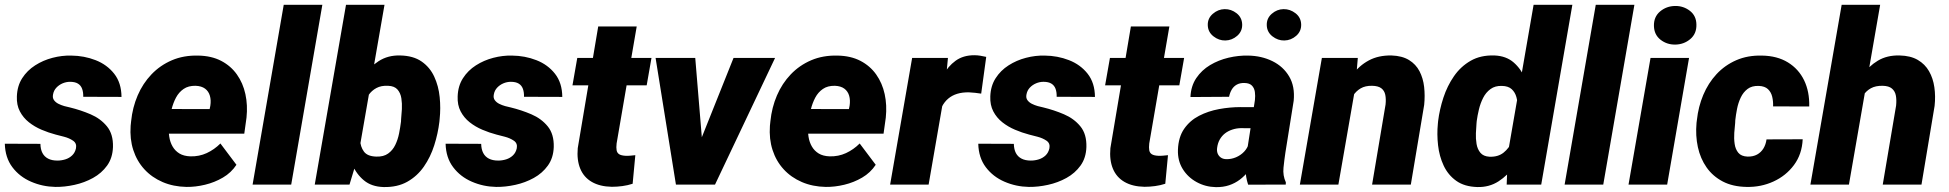

<svg xmlns="http://www.w3.org/2000/svg" viewBox="-25 -770 8130 801"><path d="M292 -151.4Q295.9 -171.9 280 -182.9Q264.2 -193.8 242.4 -199.5Q220.7 -205.1 207.5 -208.5Q177.7 -216.3 148.4 -228.8Q119.1 -241.2 95.5 -260Q71.8 -278.8 57.9 -305.4Q43.9 -332 45.4 -367.7Q46.9 -411.6 67.6 -443.8Q88.4 -476.1 121.6 -497.3Q154.8 -518.6 194.1 -528.8Q233.4 -539.1 272.5 -538.1Q326.2 -537.6 373.8 -519Q421.4 -500.5 451.4 -462.4Q481.4 -424.3 481.9 -365.7L322.3 -366.2Q322.8 -385.3 317.6 -399.4Q312.5 -413.6 300.3 -421.1Q288.1 -428.7 267.1 -428.7Q251.5 -428.7 236.3 -422.4Q221.2 -416 210.2 -404.3Q199.2 -392.6 196.3 -376Q193.4 -361.8 200.2 -352.3Q207 -342.8 218.8 -336.9Q230.5 -331.1 243.4 -327.4Q256.3 -323.7 266.6 -321.8Q311 -311 352.8 -293.2Q394.5 -275.4 421.1 -242.9Q447.8 -210.4 446.3 -156.7Q444.8 -111.3 421.9 -79.3Q398.9 -47.4 363 -27.6Q327.1 -7.8 285.9 1.2Q244.6 10.3 206.1 9.8Q152.3 8.8 104.5 -12Q56.6 -32.7 26.6 -72.5Q-3.4 -112.3 -4.9 -170.4L143.6 -169.9Q144 -147 152.1 -131.6Q160.2 -116.2 175.8 -108.2Q191.4 -100.1 214.4 -100.1Q231.4 -100.1 247.8 -105.2Q264.2 -110.4 276.1 -121.8Q288.1 -133.3 292 -151.4Z M752.9 9.8Q698.2 8.8 653.3 -10.5Q608.4 -29.8 577.1 -64Q545.9 -98.1 531 -144.3Q516.1 -190.4 520 -245.1L522 -264.2Q527.8 -321.8 549.3 -371.8Q570.8 -421.9 606.9 -459.7Q643.1 -497.6 692.1 -518.6Q741.2 -539.6 802.2 -538.1Q857.4 -537.1 897.7 -516.1Q938 -495.1 963.4 -459.2Q988.8 -423.3 998.8 -377.2Q1008.8 -331.1 1003.4 -279.3L994.1 -212.4H574.2L590.8 -315.4L849.6 -314.9L852.5 -329.1Q856 -352.1 850.6 -370.6Q845.2 -389.2 830.6 -400.1Q815.9 -411.1 791 -412.1Q760.7 -412.6 741 -398.9Q721.2 -385.3 709.2 -362.8Q697.3 -340.3 690.9 -314.2Q684.6 -288.1 681.6 -264.2L679.7 -245.6Q677.7 -221.7 681.2 -199.2Q684.6 -176.8 695.1 -158.7Q705.6 -140.6 723.6 -129.6Q741.7 -118.7 769 -117.7Q805.7 -116.7 837.4 -131.3Q869.1 -146 894.5 -171.4L961.4 -82.5Q939.5 -49.3 904.8 -29.1Q870.1 -8.8 830.3 0.7Q790.5 10.3 752.9 9.8Z M1319.8 -750 1189.9 0H1028.8L1158.7 -750Z M1418.5 -750H1579.1L1469.7 -121.1L1433.1 0H1288.1ZM1809.1 -272.9 1808.1 -262.2Q1802.2 -212.9 1786.6 -163.8Q1771 -114.7 1743.4 -75Q1715.8 -35.2 1674.1 -11.7Q1632.3 11.7 1574.7 10.3Q1524.9 8.8 1493.2 -17.6Q1461.4 -43.9 1444.3 -84.7Q1427.2 -125.5 1421.1 -171.1Q1415 -216.8 1416 -256.8L1417 -269.5Q1424.8 -312 1442.1 -359.4Q1459.5 -406.7 1487.3 -448Q1515.1 -489.3 1554.2 -514.6Q1593.3 -540 1644 -538.6Q1699.2 -537.6 1733.9 -513.4Q1768.6 -489.3 1786.6 -450.2Q1804.7 -411.1 1809.3 -364.7Q1814 -318.4 1809.1 -272.9ZM1647.9 -262.7 1648.4 -273.4Q1650.4 -291.5 1651.6 -314.9Q1652.8 -338.4 1649.4 -360.1Q1646 -381.8 1633.3 -396.5Q1620.6 -411.1 1594.2 -412.1Q1565.4 -413.6 1545.4 -402.8Q1525.4 -392.1 1512.7 -373.5Q1500 -355 1493.2 -331.5Q1486.3 -308.1 1483.4 -283.7L1479 -244.6Q1476.1 -216.3 1477.3 -187Q1478.5 -157.7 1493.2 -137.7Q1507.8 -117.7 1544.9 -116.7Q1575.2 -115.7 1594.2 -129.4Q1613.3 -143.1 1624 -165.3Q1634.8 -187.5 1639.9 -213.4Q1645 -239.3 1647.9 -262.7Z M2130.9 -151.4Q2134.8 -171.9 2118.9 -182.9Q2103 -193.8 2081.3 -199.5Q2059.6 -205.1 2046.4 -208.5Q2016.6 -216.3 1987.3 -228.8Q1958 -241.2 1934.3 -260Q1910.6 -278.8 1896.7 -305.4Q1882.8 -332 1884.3 -367.7Q1885.7 -411.6 1906.5 -443.8Q1927.2 -476.1 1960.4 -497.3Q1993.7 -518.6 2033 -528.8Q2072.3 -539.1 2111.3 -538.1Q2165 -537.6 2212.6 -519Q2260.3 -500.5 2290.3 -462.4Q2320.3 -424.3 2320.8 -365.7L2161.1 -366.2Q2161.6 -385.3 2156.5 -399.4Q2151.4 -413.6 2139.2 -421.1Q2127 -428.7 2106 -428.7Q2090.3 -428.7 2075.2 -422.4Q2060.1 -416 2049.1 -404.3Q2038.1 -392.6 2035.2 -376Q2032.2 -361.8 2039.1 -352.3Q2045.9 -342.8 2057.6 -336.9Q2069.3 -331.1 2082.3 -327.4Q2095.2 -323.7 2105.5 -321.8Q2149.9 -311 2191.7 -293.2Q2233.4 -275.4 2260 -242.9Q2286.6 -210.4 2285.2 -156.7Q2283.7 -111.3 2260.7 -79.3Q2237.8 -47.4 2201.9 -27.6Q2166 -7.8 2124.8 1.2Q2083.5 10.3 2044.9 9.8Q1991.2 8.8 1943.4 -12Q1895.5 -32.7 1865.5 -72.5Q1835.4 -112.3 1834 -170.4L1982.4 -169.9Q1982.9 -147 1991 -131.6Q1999 -116.2 2014.6 -108.2Q2030.3 -100.1 2053.2 -100.1Q2070.3 -100.1 2086.7 -105.2Q2103 -110.4 2115 -121.8Q2127 -133.3 2130.9 -151.4Z M2692.9 -528.3 2672.9 -414.1H2363.3L2383.3 -528.3ZM2470.7 -659.7H2631.3L2547.4 -171.4Q2545.4 -154.3 2547.4 -143.3Q2549.3 -132.3 2557.9 -126.7Q2566.4 -121.1 2584.5 -120.1Q2594.7 -119.6 2605 -120.6Q2615.2 -121.6 2625.5 -122.6L2614.3 -3.4Q2593.3 3.4 2571.5 6.3Q2549.8 9.3 2527.3 9.3Q2477.5 8.3 2444.1 -11Q2410.6 -30.3 2395.8 -66.2Q2380.9 -102.1 2385.3 -151.9Z M2871.6 -119.1 3035.2 -528.3H3208.5L2958 0H2856ZM2875.5 -528.3 2910.6 -105 2893.1 0H2794.9L2710 -528.3Z M3419.9 9.8Q3365.2 8.8 3320.3 -10.5Q3275.4 -29.8 3244.1 -64Q3212.9 -98.1 3198 -144.3Q3183.1 -190.4 3187 -245.1L3189 -264.2Q3194.8 -321.8 3216.3 -371.8Q3237.8 -421.9 3273.9 -459.7Q3310.1 -497.6 3359.1 -518.6Q3408.2 -539.6 3469.2 -538.1Q3524.4 -537.1 3564.7 -516.1Q3605 -495.1 3630.4 -459.2Q3655.8 -423.3 3665.8 -377.2Q3675.8 -331.1 3670.4 -279.3L3661.1 -212.4H3241.2L3257.8 -315.4L3516.6 -314.9L3519.5 -329.1Q3522.9 -352.1 3517.6 -370.6Q3512.2 -389.2 3497.6 -400.1Q3482.9 -411.1 3458 -412.1Q3427.7 -412.6 3408 -398.9Q3388.2 -385.3 3376.2 -362.8Q3364.3 -340.3 3357.9 -314.2Q3351.6 -288.1 3348.6 -264.2L3346.7 -245.6Q3344.7 -221.7 3348.1 -199.2Q3351.6 -176.8 3362.1 -158.7Q3372.6 -140.6 3390.6 -129.6Q3408.7 -118.7 3436 -117.7Q3472.7 -116.7 3504.4 -131.3Q3536.1 -146 3561.5 -171.4L3628.4 -82.5Q3606.4 -49.3 3571.8 -29.1Q3537.1 -8.8 3497.3 0.7Q3457.5 10.3 3419.9 9.8Z M3916.5 -388.7 3849.1 0H3688.5L3780.3 -528.3H3929.7ZM4089.4 -532.7 4068.4 -379.4Q4055.7 -381.3 4043 -382.8Q4030.3 -384.3 4017.1 -384.8Q3990.2 -385.3 3968.5 -378.7Q3946.8 -372.1 3930.9 -358.6Q3915 -345.2 3904.8 -325.2Q3894.5 -305.2 3889.6 -278.8L3862.8 -298.3Q3867.7 -335.4 3878.7 -377.2Q3889.6 -418.9 3909.7 -456.1Q3929.7 -493.2 3961.4 -516.4Q3993.2 -539.6 4039.6 -539.6Q4052.2 -539.6 4064.5 -537.6Q4076.7 -535.6 4089.4 -532.7Z M4353 -151.4Q4356.9 -171.9 4341.1 -182.9Q4325.2 -193.8 4303.5 -199.5Q4281.7 -205.1 4268.6 -208.5Q4238.8 -216.3 4209.5 -228.8Q4180.2 -241.2 4156.5 -260Q4132.8 -278.8 4118.9 -305.4Q4105 -332 4106.4 -367.7Q4107.9 -411.6 4128.7 -443.8Q4149.4 -476.1 4182.6 -497.3Q4215.8 -518.6 4255.1 -528.8Q4294.4 -539.1 4333.5 -538.1Q4387.2 -537.6 4434.8 -519Q4482.4 -500.5 4512.5 -462.4Q4542.5 -424.3 4543 -365.7L4383.3 -366.2Q4383.8 -385.3 4378.7 -399.4Q4373.5 -413.6 4361.3 -421.1Q4349.1 -428.7 4328.1 -428.7Q4312.5 -428.7 4297.4 -422.4Q4282.2 -416 4271.2 -404.3Q4260.3 -392.6 4257.3 -376Q4254.4 -361.8 4261.2 -352.3Q4268.1 -342.8 4279.8 -336.9Q4291.5 -331.1 4304.4 -327.4Q4317.4 -323.7 4327.6 -321.8Q4372.1 -311 4413.8 -293.2Q4455.6 -275.4 4482.2 -242.9Q4508.8 -210.4 4507.3 -156.7Q4505.9 -111.3 4482.9 -79.3Q4460 -47.4 4424.1 -27.6Q4388.2 -7.8 4346.9 1.2Q4305.7 10.3 4267.1 9.8Q4213.4 8.8 4165.5 -12Q4117.7 -32.7 4087.6 -72.5Q4057.6 -112.3 4056.2 -170.4L4204.6 -169.9Q4205.1 -147 4213.1 -131.6Q4221.2 -116.2 4236.8 -108.2Q4252.4 -100.1 4275.4 -100.1Q4292.5 -100.1 4308.8 -105.2Q4325.2 -110.4 4337.2 -121.8Q4349.1 -133.3 4353 -151.4Z M4915 -528.3 4895 -414.1H4585.4L4605.5 -528.3ZM4692.9 -659.7H4853.5L4769.5 -171.4Q4767.6 -154.3 4769.5 -143.3Q4771.5 -132.3 4780 -126.7Q4788.6 -121.1 4806.6 -120.1Q4816.9 -119.6 4827.1 -120.6Q4837.4 -121.6 4847.7 -122.6L4836.4 -3.4Q4815.4 3.4 4793.7 6.3Q4772 9.3 4749.5 9.3Q4699.7 8.3 4666.3 -11Q4632.8 -30.3 4617.9 -66.2Q4603 -102.1 4607.4 -151.9Z M5176.3 -132.8 5210.4 -352.5Q5212.4 -370.1 5210.2 -386.2Q5208 -402.3 5198 -412.8Q5188 -423.3 5167 -423.8Q5147.9 -424.3 5134.8 -417Q5121.6 -409.7 5113.8 -396.5Q5106 -383.3 5102.5 -366.2L4941.4 -365.2Q4943.4 -411.1 4965.8 -444.3Q4988.3 -477.5 5023.4 -498.5Q5058.6 -519.5 5100.3 -529.3Q5142.1 -539.1 5182.6 -538.1Q5238.3 -537.1 5283.4 -514.9Q5328.6 -492.7 5353.3 -450.9Q5377.9 -409.2 5372.1 -349.6L5337.4 -132.8Q5333 -103.5 5329.6 -70.6Q5326.2 -37.6 5339.4 -9.3L5338.9 0L5182.1 0.5Q5171.4 -31.2 5171.4 -65.4Q5171.4 -99.6 5176.3 -132.8ZM5228.5 -322.8 5213.9 -234.9 5150.9 -235.4Q5132.3 -234.9 5115.5 -229.2Q5098.6 -223.6 5085.4 -213.4Q5072.3 -203.1 5063.7 -188Q5055.2 -172.9 5052.7 -153.3Q5050.8 -140.1 5054.9 -129.6Q5059.1 -119.1 5068.1 -112.8Q5077.1 -106.4 5090.8 -106Q5111.8 -105.5 5131.3 -113.8Q5150.9 -122.1 5165.3 -137.2Q5179.7 -152.3 5185.1 -172.4L5213.4 -103.5Q5200.7 -78.1 5184.3 -57.1Q5168 -36.1 5147.7 -20.8Q5127.4 -5.4 5102.5 2.9Q5077.6 11.2 5047.4 10.7Q5003.9 9.8 4967.3 -10.3Q4930.7 -30.3 4909.2 -64.9Q4887.7 -99.6 4889.2 -145Q4891.1 -197.8 4915 -232.4Q4939 -267.1 4977.3 -286.9Q5015.6 -306.6 5060.8 -314.9Q5106 -323.2 5150.4 -323.2ZM5013.7 -664.6Q5012.7 -693.4 5034.7 -712.4Q5056.6 -731.4 5084 -731.9Q5111.3 -732.4 5133.8 -714.8Q5156.2 -697.3 5157.2 -668.5Q5158.2 -639.6 5136.5 -620.6Q5114.7 -601.6 5086.9 -601.1Q5060.1 -600.6 5037.4 -618.4Q5014.6 -636.2 5013.7 -664.6ZM5259.8 -664.6Q5258.8 -693.4 5280.5 -712.4Q5302.2 -731.4 5329.6 -731.9Q5356.9 -732.4 5379.6 -714.8Q5402.3 -697.3 5403.3 -668.5Q5404.3 -639.6 5382.6 -620.6Q5360.8 -601.6 5333 -601.1Q5306.2 -600.6 5283.4 -618.4Q5260.7 -636.2 5259.8 -664.6Z M5629.4 -406.7 5558.6 0H5397.9L5489.7 -528.3H5639.6ZM5589.4 -282.2 5556.2 -280.3Q5560.5 -327.6 5575.7 -374.3Q5590.8 -420.9 5617.9 -458.5Q5645 -496.1 5685.3 -517.8Q5725.6 -539.6 5780.3 -538.6Q5824.7 -537.1 5853.3 -519.5Q5881.8 -502 5897 -472.9Q5912.1 -443.8 5916.3 -407.5Q5920.4 -371.1 5916.5 -332.5L5860.8 0H5699.2L5755.4 -334Q5757.8 -356.9 5754.2 -374.5Q5750.5 -392.1 5737.5 -401.9Q5724.6 -411.6 5699.2 -412.1Q5670.9 -412.6 5651.6 -401.4Q5632.3 -390.1 5619.9 -370.8Q5607.4 -351.6 5600.3 -328.4Q5593.3 -305.2 5589.4 -282.2Z M6265.6 -130.4 6373 -750H6534.7L6404.8 0H6260.7ZM5973.6 -253.9 5974.6 -264.6Q5980.5 -313 5996.6 -362.3Q6012.7 -411.6 6040.8 -452.1Q6068.8 -492.7 6110.6 -516.6Q6152.3 -540.5 6210 -538.6Q6258.8 -536.6 6290 -509.3Q6321.3 -481.9 6338.4 -440.2Q6355.5 -398.4 6361.8 -352.5Q6368.2 -306.6 6367.2 -268.1L6365.7 -254.9Q6358.4 -213.4 6340.6 -166.7Q6322.8 -120.1 6294.2 -79.3Q6265.6 -38.6 6226.6 -13.4Q6187.5 11.7 6138.2 10.3Q6084.5 8.8 6050.3 -15.6Q6016.1 -40 5997.8 -79.1Q5979.5 -118.2 5974.4 -164.1Q5969.2 -210 5973.6 -253.9ZM6135.7 -265.1 6134.8 -254.9Q6133.3 -237.3 6132.3 -214.4Q6131.3 -191.4 6135 -169.4Q6138.7 -147.5 6151.1 -132.6Q6163.6 -117.7 6188.5 -116.2Q6224.6 -114.7 6247.8 -133.3Q6271 -151.9 6283.4 -180.9Q6295.9 -210 6299.3 -240.7L6303.7 -279.8Q6306.2 -299.8 6306.4 -322.3Q6306.6 -344.7 6301.3 -364.7Q6295.9 -384.8 6281.7 -397.9Q6267.6 -411.1 6240.7 -411.6Q6212.4 -412.6 6193.1 -398.4Q6173.8 -384.3 6162.4 -361.6Q6150.9 -338.9 6144.8 -313.2Q6138.7 -287.6 6135.7 -265.1Z M6793.5 -750 6663.6 0H6502.4L6632.3 -750Z M7021.5 -528.3 6930.2 0H6769L6860.8 -528.3ZM6875 -661.6Q6874 -699.7 6900.6 -722.2Q6927.2 -744.6 6963.4 -745.1Q6998 -745.6 7024.9 -724.9Q7051.8 -704.1 7052.2 -667.5Q7053.2 -629.4 7026.6 -606.9Q7000 -584.5 6963.9 -584Q6929.2 -583.5 6902.6 -604.2Q6876 -625 6875 -661.6Z M7265.6 -116.7Q7288.6 -116.2 7305.2 -125.2Q7321.8 -134.3 7331.8 -150.6Q7341.8 -167 7344.7 -188.5L7495.6 -189Q7492.7 -126.5 7459.2 -81.5Q7425.8 -36.6 7373.5 -12.7Q7321.3 11.2 7261.2 9.8Q7203.6 8.8 7162.1 -12.9Q7120.6 -34.7 7094.7 -71.5Q7068.8 -108.4 7058.3 -156.2Q7047.9 -204.1 7052.7 -257.3L7054.2 -269Q7060.1 -324.7 7080.8 -374Q7101.6 -423.3 7136.2 -460.7Q7170.9 -498 7218.5 -518.8Q7266.1 -539.6 7325.7 -538.1Q7389.2 -537.1 7433.8 -509.8Q7478.5 -482.4 7501.5 -435.1Q7524.4 -387.7 7522.9 -325.7L7372.1 -326.2Q7373 -347.2 7368.4 -366.5Q7363.8 -385.7 7350.6 -398.2Q7337.4 -410.6 7312.5 -411.6Q7283.7 -412.6 7265.6 -398.9Q7247.6 -385.3 7237.1 -363Q7226.6 -340.8 7221.7 -315.7Q7216.8 -290.5 7214.4 -268.6L7213.9 -257.3Q7211.9 -239.7 7210.2 -216.1Q7208.5 -192.4 7211.7 -169.9Q7214.8 -147.5 7227.1 -132.6Q7239.3 -117.7 7265.6 -116.7Z M7818.8 -750 7688.5 0H7527.8L7658.2 -750ZM7719.2 -282.2 7684.1 -280.8Q7688.5 -324.7 7703.4 -370.6Q7718.3 -416.5 7744.4 -455.1Q7770.5 -493.7 7809.1 -516.8Q7847.7 -540 7899.9 -538.6Q7945.8 -537.6 7975.8 -520Q8005.9 -502.4 8022.7 -472.9Q8039.6 -443.4 8044.9 -406Q8050.3 -368.7 8045.9 -328.1L7991.2 0H7829.6L7885.3 -329.6Q7887.7 -353 7884.3 -371.3Q7880.9 -389.6 7867.9 -400.6Q7855 -411.6 7829.1 -412.1Q7799.8 -412.6 7780.3 -401.9Q7760.7 -391.1 7748.5 -372.3Q7736.3 -353.5 7729.7 -330.1Q7723.1 -306.6 7719.2 -282.2Z"/></svg>

Font: Roboto Black
Style: Italic
Weight: 900
Italic angle: -12°
Designer: Christian Robertson
Foundry: Google
Version: Version 3.0; 2020